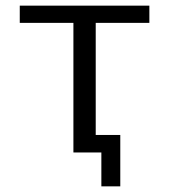

<svg xmlns="http://www.w3.org/2000/svg" viewBox="-20 -540 599 680"><path d="M406 -62V120H339V0H319H289H240V-459H50V-520H509V-459H319V-62Z"/></svg>

Font: M PLUS 1p
Style: Regular
Weight: 400
Version: Version 1.062